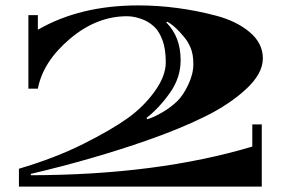

<svg xmlns="http://www.w3.org/2000/svg" viewBox="-20 -690 1049 710"><path d="M913 -230H948V0H50V-66Q185 -106 288.5 -158Q392 -210 451.5 -252.5Q511 -295 552 -352Q593 -409 593 -459Q593 -509 581 -541Q569 -573 552 -589.5Q535 -606 513 -616Q479 -630 450 -630Q337 -630 238 -546Q139 -462 120 -362H85V-634H120V-580Q276 -670 491 -670Q635 -670 779 -632Q855 -612 903.5 -571Q952 -530 952 -474Q952 -418 890.5 -361Q829 -304 738 -259Q647 -214 524 -171Q324 -101 94 -47V-42Q562 -43 913 -148ZM595 -607Q648 -554 648 -467Q648 -403 609 -347.5Q570 -292 522 -254L524 -249Q549 -256 581 -275Q613 -294 635.5 -316Q658 -338 676.5 -377.5Q695 -417 695 -453Q695 -489 685 -513Q675 -537 660 -554Q631 -589 608 -604L598 -610Z"/></svg>

Font: Diplomata SC
Style: Regular
Weight: 400
Width: 7
Designer: Eduardo Rodriguez Tunni
Foundry: Eduardo Rodriguez Tunni
Version: Version 1.001